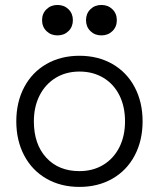

<svg xmlns="http://www.w3.org/2000/svg" viewBox="-20 -720 624 754"><path d="M44 -243.5Q44 -318.8 75 -377.5Q106 -436.2 162.4 -468.6Q218.8 -501 292 -501Q365.2 -501 421.6 -468.6Q478 -436.2 509 -377.5Q540 -318.8 540 -243.5Q540 -168.2 509 -109.5Q478 -50.8 421.6 -18.4Q365.2 14 292 14Q218.8 14 162.4 -18.4Q106 -50.8 75 -109.5Q44 -168.2 44 -243.5ZM113 -243.5Q113 -153.8 161.6 -100.9Q210.2 -48 292 -48Q345.2 -48 385.9 -72.8Q426.5 -97.5 448.8 -141.8Q471 -186 471 -243.5Q471 -301.8 448.8 -346Q426.5 -390.2 385.9 -414.6Q345.2 -439 292 -439Q238.8 -439 198.1 -413.9Q157.5 -388.8 135.2 -344.5Q113 -300.2 113 -243.5ZM145.2 -640.8Q145.2 -666.8 162.5 -683.6Q179.8 -700.5 205.8 -700.5Q231.8 -700.5 249 -683.6Q266.2 -666.8 266.2 -640.8Q266.2 -614.8 249 -597.9Q231.8 -581 205.8 -581Q179.8 -581 162.5 -597.9Q145.2 -614.8 145.2 -640.8ZM317.8 -640.8Q317.8 -666.8 335 -683.6Q352.2 -700.5 378.2 -700.5Q404.2 -700.5 421.5 -683.6Q438.8 -666.8 438.8 -640.8Q438.8 -614.8 421.5 -597.9Q404.2 -581 378.2 -581Q352.2 -581 335 -597.9Q317.8 -614.8 317.8 -640.8Z"/></svg>

Font: Space Grotesk Variable
Style: Regular
Weight: 400
Designer: Florian Karsten (Space Grotesk), Colophon Foundry (Space Mono)
Foundry: Florian Karsten
Version: Version 1.106